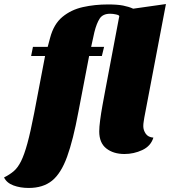

<svg xmlns="http://www.w3.org/2000/svg" viewBox="-116 -742 841 950"><path d="M26 188Q-16 188 -49.5 175.5Q-83 163 -96 136Q-68 122 -48 105Q-28 88 -12 56Q4 24 19.5 -32.5Q35 -89 53 -182L107 -465H38L47 -510H120L132 -555Q150 -623 193 -658.5Q236 -694 294.5 -707Q353 -720 418 -720Q465 -720 493 -714.5Q521 -709 543 -699L705 -722L598 -160Q597 -152 595 -140.5Q593 -129 593 -118Q593 -98 605 -80.5Q617 -63 643 -61Q630 -19 588 0.5Q546 20 500 20Q445 20 410 -7.5Q375 -35 375 -92Q375 -113 379.5 -147.5Q384 -182 391 -220.5Q398 -259 404.5 -293.5Q411 -328 415 -349L473 -656Q474 -657 474 -659Q474 -661 474 -662Q474 -667 458.5 -670.5Q443 -674 429 -674Q393 -674 377.5 -650.5Q362 -627 351 -583L335 -510H399L388 -465H325L272 -189Q246 -49 216 33.5Q186 116 141.5 152Q97 188 26 188Z"/></svg>

Font: Sansita Swashed Black
Style: Regular
Weight: 900
Designer: Pablo Cosgaya
Foundry: Omnibus-Type
Version: Version 1.003; ttfautohint (v1.8.3)